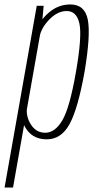

<svg xmlns="http://www.w3.org/2000/svg" viewBox="-80 -622 434 862"><path d="M-59.5 220H-21.5L108.5 -515L116 -596H85ZM130 3.5Q195 3.5 232.5 -65.2Q270 -134 299.5 -299Q327.5 -465 314.2 -533.5Q301 -602 235.5 -602Q180.5 -602 137.2 -563.8Q94 -525.5 87 -484.5L97.5 -455.5Q104.5 -496.5 141.5 -534.5Q178.5 -572.5 219.5 -572.5Q264 -572.5 276.5 -516.2Q289 -460 261 -299Q233 -138 200 -82Q167 -26 123 -26Q81.5 -26 58 -64.2Q34.5 -102.5 42 -144L21 -114Q13.5 -73 44 -34.8Q74.5 3.5 130 3.5Z"/></svg>

Font: Anybody Condensed ExtraLight
Style: Italic
Weight: 250
Width: 3
Italic angle: -10°
Version: Version 1.113;gftools[0.9.25]